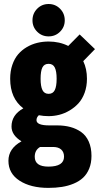

<svg xmlns="http://www.w3.org/2000/svg" viewBox="-20 -714 490 934"><path d="M138 -615Q138 -648.5 160.8 -671.5Q183.5 -694.5 216.5 -694.5Q249.5 -694.5 272.2 -671.5Q295 -648.5 295 -615Q295 -582.5 272.2 -559.8Q249.5 -537 216.5 -537Q183.5 -537 160.8 -559.8Q138 -582.5 138 -615ZM216.5 -149Q192 -149 169 -153.5Q157.5 -143 157.5 -129.5Q157.5 -104 219.5 -104H257.5Q293 -104 322 -96.2Q351 -88.5 374.8 -71.8Q398.5 -55 411.8 -25.2Q425 4.5 425 44.5Q425 79 414 106Q403 133 384.2 150.5Q365.5 168 338.5 179.2Q311.5 190.5 281.2 195.2Q251 200 215 200Q129.5 200 75.2 165Q21 130 21 68Q21 8.5 84.5 -26.5Q36 -56.5 36 -98.5Q36 -155 93.5 -187Q29.5 -235 29.5 -331Q29.5 -368 40 -398.5Q50.5 -429 68.2 -449.8Q86 -470.5 110.2 -484.8Q134.5 -499 161.2 -505.5Q188 -512 216.5 -512Q269 -512 312 -490.5L367.5 -546.5L442 -475L385 -416.5Q403 -379 403 -331Q403 -294 391.8 -263Q380.5 -232 361.8 -211.5Q343 -191 318.5 -176.5Q294 -162 268.2 -155.5Q242.5 -149 216.5 -149ZM255.5 -331Q255.5 -367.5 246.5 -385.5Q237.5 -403.5 216.5 -403.5Q195 -403.5 186.2 -385.8Q177.5 -368 177.5 -331Q177.5 -294 186.5 -275.8Q195.5 -257.5 216.5 -257.5Q237.5 -257.5 246.5 -275.8Q255.5 -294 255.5 -331ZM149 48.5Q149 96.5 215.5 96.5Q291.5 96.5 291.5 48Q291.5 26 277.8 13.5Q264 1 238.5 1H175Q149 16 149 48.5Z"/></svg>

Font: League Mono Condensed
Style: Bold
Weight: 700
Width: 1
Designer: Tyler Finck
Foundry: The League of Moveable Type / Tyler Finck
Version: Version 2.210